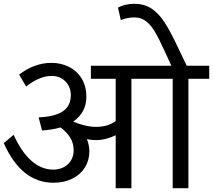

<svg xmlns="http://www.w3.org/2000/svg" viewBox="-20 -994 1125 1014"><path d="M1085 -578H975V0H892V-578H674V0H591V-280Q572 -270 543.5 -262Q515 -254 487 -254Q464 -254 439 -259Q452 -227 452 -194Q452 -148 428.5 -110Q405 -72 362 -50.5Q319 -29 262 -29Q93 -29 0 -238L52 -282Q91 -195 143.5 -147Q196 -99 261 -98Q310 -99 339.5 -127.5Q369 -156 369 -201Q369 -237 351.5 -266Q334 -295 300 -321Q254 -308 202 -305L184 -374Q271 -378 312.5 -406.5Q354 -435 354 -491Q354 -534 326 -563.5Q298 -593 253 -593Q189 -593 118 -537L81 -600Q162 -662 252 -662Q301 -662 343 -641.5Q385 -621 410.5 -580.5Q436 -540 436 -482Q436 -400 367 -352Q390 -341 423.5 -332.5Q457 -324 487 -324Q551 -324 591 -355V-578H460V-647H885L849 -725Q820 -789 798.5 -825.5Q777 -862 751 -882Q725 -902 691 -902Q652 -902 618 -888L603 -954Q641 -974 690 -974Q741 -974 779 -949.5Q817 -925 849 -876Q881 -827 921 -741L966 -647H1085Z"/></svg>

Font: Martel Sans
Style: Regular
Weight: 400
Designer: Dan Reynolds and Mathieu Réguer
Foundry: Dan Reynolds and Mathieu Réguer
Version: Version 1.002; ttfautohint (v1.1) -l 5 -r 5 -G 72 -x 0 -D la